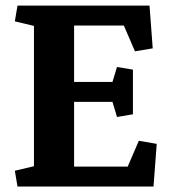

<svg xmlns="http://www.w3.org/2000/svg" viewBox="-20 -681 627 701"><path d="M250.5 -309.1V-72.8H446.3L486.8 -167L552.2 -155.8L540.5 0H43.9L34.2 -57.6L104 -74.2V-586.4L34.2 -603L43.9 -660.6H525.9L537.6 -504.4L472.7 -493.7L432.1 -587.9H250.5V-381.8H390.6L407.2 -436.5L465.3 -426.8V-263.7L407.2 -253.9L390.6 -309.1Z"/></svg>

Font: NoticiaText-Bold
Style: Bold
Weight: 700
Designer: JM Sole
Foundry: JM Sole
Version: Version 1.003